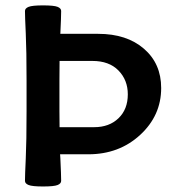

<svg xmlns="http://www.w3.org/2000/svg" viewBox="-20 -674 637 702"><path d="M197.3 -267.6Q197.3 -236.3 197.8 -209H324.2Q379.4 -209 413.3 -241.7Q447.3 -274.4 447.3 -329.1Q447.3 -381.3 413.1 -416.3Q378.9 -451.2 317.9 -451.2H197.8Q197.3 -418 197.3 -378.9ZM199.7 -109.9Q200.2 -102.1 200.7 -94.7Q203.6 -33.2 203.6 -12.7Q203.6 -2.9 190.7 2.4Q177.7 7.8 137.2 7.8Q97.7 7.8 84.5 2.4Q71.3 -2.9 71.3 -12.7Q71.3 -33.2 74.2 -94.7Q77.1 -156.2 77.1 -267.6V-378.9Q77.1 -490.2 74.2 -551.8Q71.3 -613.3 71.3 -633.8Q71.3 -643.6 84.5 -648.9Q97.7 -654.3 137.2 -654.3Q177.7 -654.3 190.7 -648.9Q203.6 -643.6 203.6 -633.8Q203.6 -613.3 200.7 -551.8Q200.2 -551.3 200.2 -550.3H338.9Q443.4 -550.3 506.3 -495.8Q569.3 -441.4 569.3 -352.1Q569.3 -251.5 492.4 -180.7Q415.5 -109.9 303.2 -109.9Z"/></svg>

Font: ALMAS
Style: Bold
Weight: 700
Designer: ALMAS Font/ by Husham Jawad Kadhim, derived from the Bainsely font by/ Paul James MIller
Foundry: High-Logic / Made with FontCreator
Version: Version 1.411;September 19, 2021;FontCreator 14.0.0.2814 32-